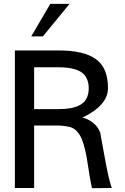

<svg xmlns="http://www.w3.org/2000/svg" viewBox="-20 -987 657 1008"><path d="M284.2 -414.1Q321.8 -414.1 349.6 -418.9Q377.4 -423.8 399.9 -435.8Q422.4 -447.8 434.1 -469.7Q445.8 -491.7 445.8 -523.9Q445.8 -549.8 437.7 -569.3Q429.7 -588.9 416 -601.1Q402.3 -613.3 381.6 -620.6Q360.8 -627.9 337.4 -630.9Q314 -633.8 284.2 -633.8H159.2V-414.1ZM566.9 0 462.9 1Q456.5 -26.4 450 -66.4Q443.4 -106.4 439 -136.5Q434.6 -166.5 426.8 -200.2Q418.9 -233.9 409.4 -256.8Q399.9 -279.8 384.3 -297.1Q368.7 -314.5 348.1 -319.8Q315.4 -328.1 277.8 -328.1H159.2V0H58.1V-722.2H287.1Q420.9 -722.2 483.9 -676.3Q546.9 -630.4 546.9 -524.9Q546.9 -433.6 412.1 -369.1Q437 -365.7 464.8 -345.2Q492.7 -324.7 505.9 -292Q506.8 -289.1 528.6 -167.2Q550.3 -45.4 566.9 0ZM345.2 -966.8 205.1 -795.9H144L244.1 -966.8Z"/></svg>

Font: Perun
Style: Regular
Weight: 400
Version: Version 1.0000